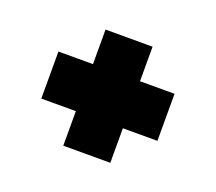

<svg xmlns="http://www.w3.org/2000/svg" viewBox="-67 -548 552 491"><g transform="rotate(20 209.0 -302.0)"><path d="M145 -144V-238H51V-366H145V-460H273V-366H367V-238H273V-144Z"/></g></svg>

Font: Tourney Condensed Black
Style: Regular
Weight: 900
Width: 3
Designer: Tyler Finck
Foundry: Etcetera Type Co
Version: Version 1.010; ttfautohint (v1.8.3)